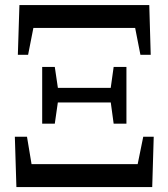

<svg xmlns="http://www.w3.org/2000/svg" viewBox="-20 -761 685 781"><path d="M46.7 0 40.4 -204.8H89.8L123.9 0L78.8 -93.4H566.4L521 0L562.7 -204.8H605.3L599.2 0ZM151.6 -258V-488.6H202.9L218.1 -385.8V-364L202.9 -258ZM190.2 -344.1V-403.5H455.4V-344.1ZM442.3 -258 427.9 -364V-385.8L442.3 -488.6H494.3V-258ZM52.6 -538 59 -740.5H587.2L593.1 -538H551.2L511.5 -740.5L554.9 -647.4H91.8L134.1 -740.5L94.3 -538Z"/></svg>

Font: Noto Serif JP
Style: Regular
Weight: 200
Designer: Ryoko NISHIZUKA 西塚涼子 (kana & ideographs); Frank Grießhammer (Latin, Greek & Cyrillic); Wenlong ZHANG 张文龙 (bopomofo); San
Foundry: Adobe
Version: Version 2.001;hotconv 1.1.0;makeotfexe 2.6.0